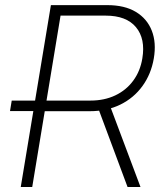

<svg xmlns="http://www.w3.org/2000/svg" viewBox="-20 -748 665 768"><path d="M136.2 -303.7H20L26.9 -345.7H143.1ZM63 0 183.6 -727.5H409.2Q478.5 -727.5 523.4 -700.4Q568.4 -673.3 587.2 -625.2Q606 -577.1 595.2 -514.2Q584.5 -451.7 550 -404.1Q515.6 -356.4 461.7 -329.8Q407.7 -303.2 338.9 -303.2H138.2L145.5 -345.7H341.8Q397.5 -345.7 441.2 -366.5Q484.9 -387.2 512.9 -425.3Q541 -463.4 549.3 -514.2Q562.5 -592.8 523.9 -639.2Q485.4 -685.5 402.8 -685.5H222.2L108.9 0ZM490.2 0 367.2 -330.1H418L542 0Z"/></svg>

Font: Inter ExtraLight
Style: Italic
Weight: 250
Italic angle: -9.3988°
Designer: Rasmus Andersson
Foundry: rsms
Version: Version 4.001;git-66647c0bb